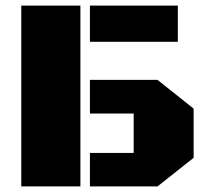

<svg xmlns="http://www.w3.org/2000/svg" viewBox="-20 -668 752 688"><path d="M56.2 -647.9H268.1V0H56.2ZM302.2 -381.8H544.4L673.8 -278.8V-102.5L544.4 0H302.2V-120.1H459V-261.2H302.2ZM302.2 -647.9H617.2V-518.1H302.2Z"/></svg>

Font: Black Ops One [rus by aLiNcE]
Style: Regular
Weight: 400
Designer: James Grieshaber
Foundry: James Grieshaber
Version: Version 1.002;May 25, 2024;FontCreator 13.0.0.2680 64-bit